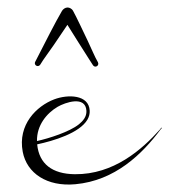

<svg xmlns="http://www.w3.org/2000/svg" viewBox="-20 -496 454 515"><path d="M161.3 -475.9C155 -475.9 149 -471.4 146.3 -466.8C128.7 -437.1 99.4 -378.8 83.4 -347.7C78.5 -338.2 76.2 -333.3 75.3 -331.9C74.4 -330.5 73.4 -328.6 73.4 -326.6C73.4 -322.3 76.9 -318.8 81.2 -318.8C83.7 -318.8 86.7 -320.5 87.9 -322.6C87.8 -322.4 88.1 -322.9 88.1 -322.9C97.6 -338.8 110.1 -354.5 124.4 -375.5C136.8 -393.8 149.8 -413.1 160.8 -429.4C178.3 -401.6 202.3 -363 218.8 -337.5C224.6 -328.5 227.6 -324.1 228.4 -322.6C229.9 -319.9 232.5 -317.3 235.9 -317.3C240.2 -317.3 243.7 -320.8 243.7 -325.1C243.7 -326.2 243.3 -327.9 242.8 -328.9C242.9 -328.7 242.6 -329.2 242.6 -329.2C233.3 -345.1 226.1 -364.1 215.1 -386.9C204 -409.9 184.8 -451.2 175.6 -467.6C173 -472.2 166.6 -475.9 161.3 -475.9ZM220.6 -199.1C218.5 -242.5 162.1 -243.5 125.1 -229.4C78.3 -211.5 27 -161.8 41 -88.6C52 -31.3 105.9 5.1 181.8 -1.8C288.8 -11.5 361.3 -82.8 410.5 -148.4C411.6 -149.8 414 -151.7 414 -153.2C414 -153.5 413.8 -153.7 413.5 -153.7C412.4 -153.7 410.5 -150.4 409.5 -149.2C360.8 -94.8 285 -27.6 180.6 -28.7C120.2 -29.4 84.9 -56.2 79.7 -108.8C123.4 -118.1 193.4 -139 214.5 -175.1C219.1 -183 221 -191.1 220.6 -199.1ZM134.5 -209.5C154.8 -221.3 209.7 -240.3 211.8 -198.7C212.6 -182.4 202 -171 191.4 -162.4C166.6 -142.5 111.8 -124.9 79.2 -117.7C78.4 -160.2 105.4 -192.3 134.5 -209.5Z"/></svg>

Font: Sinatra
Style: Regular
Weight: 400
Designer: Fahmi
Version: Version 0.1